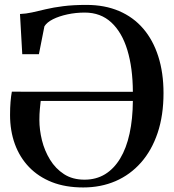

<svg xmlns="http://www.w3.org/2000/svg" viewBox="-20 -772 728 802"><path d="M327.5 11Q253.5 11 197 -11.2Q140.5 -33.5 101.5 -74Q62.5 -114.5 42.2 -170Q22 -225.5 22 -292Q22 -321.5 24 -346.2Q26 -371 29.5 -389L535 -388.5Q534.5 -488.5 512 -562.8Q489.5 -637 445 -678.2Q400.5 -719.5 334 -719.5Q296.5 -719.5 261.8 -712Q227 -704.5 201.5 -691.8Q176 -679 165.5 -662L142.5 -545.5H73L63.5 -713.5Q88.5 -714.5 114.2 -720.2Q140 -726 171.5 -733.5Q203 -741 244.2 -746.2Q285.5 -751.5 341.5 -751.5Q417.5 -751.5 477.2 -726Q537 -700.5 578.2 -652.5Q619.5 -604.5 641.2 -536.2Q663 -468 663 -383Q663 -290 638.5 -217Q614 -144 569 -93Q524 -42 462.8 -15.5Q401.5 11 327.5 11ZM333 -21.5Q381.5 -21.5 418.8 -44.2Q456 -67 482 -110Q508 -153 521.2 -214Q534.5 -275 535 -350.5H150Q148.5 -337 146.5 -316.5Q144.5 -296 144.5 -271Q144.5 -230 155.2 -186.2Q166 -142.5 189 -105Q212 -67.5 247.5 -44.5Q283 -21.5 333 -21.5Z"/></svg>

Font: Merriweather 120pt Medium
Style: Regular
Weight: 500
Version: Version 2.100